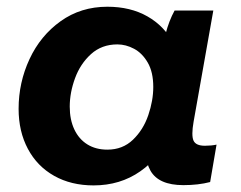

<svg xmlns="http://www.w3.org/2000/svg" viewBox="-20 -552 730 582"><path d="M426.2 -166.6 445.4 -165.2 477.2 -430.8Q479.4 -438.8 482.2 -450.2Q492.2 -489 509.2 -520H626.6L566.8 -182.8Q559.6 -141.4 566.6 -125.8Q573.6 -110.2 601.2 -110.2Q620.6 -110.2 636.4 -113.6L617 -0.2Q581 9.2 535.8 9.2Q461 9.2 436.1 -34.6Q411.2 -78.4 426.2 -166.6ZM532.8 -302.2Q532.8 -219 499.6 -147.3Q466.4 -75.6 405.4 -32.8Q344.4 10 263.6 10Q195.6 10 144.1 -19Q92.6 -48 64.5 -100.8Q36.4 -153.6 36.4 -222.2Q36.4 -301.8 69.5 -372.9Q102.6 -444 163.9 -487.8Q225.2 -531.6 305.4 -531.6Q375.4 -531.6 426.9 -502.3Q478.4 -473 505.6 -420.7Q532.8 -368.4 532.8 -302.2ZM191.4 -228.8Q191.4 -189.2 205.3 -159.7Q219.2 -130.2 244.8 -114.3Q270.4 -98.4 305.6 -98.4Q351.8 -98.4 383.1 -128.5Q414.4 -158.6 429.5 -202.9Q444.6 -247.2 444.6 -288.4Q444.6 -333.2 428 -362Q411.4 -390.8 386.5 -404.1Q361.6 -417.4 335.8 -417.4Q288.4 -417.4 255.9 -388Q223.4 -358.6 207.4 -314.8Q191.4 -271 191.4 -228.8Z"/></svg>

Font: Fixel Italic Variable 20240409 Display Thin
Style: Italic
Weight: 100
Italic angle: -10°
Designer: AlfaBravo + MacPaw
Foundry: Kyrylo Tkachov, Marchela Mozhyna, Serhii Makarenko, Maria Weinstein, Zakhar Kryvoshyya
Version: Version 1.211;Glyphs 3.2 (3225)